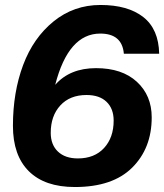

<svg xmlns="http://www.w3.org/2000/svg" viewBox="-20 -742 660 772"><path d="M281 10Q160 10 96 -53.5Q32 -117 32 -236Q32 -371 73 -480.5Q114 -590 195.5 -656Q277 -722 384 -722Q494 -722 556 -673.5Q618 -625 620 -526H478Q471 -607 383 -607Q255 -607 202 -401Q261 -468 366 -468Q471 -468 530.5 -413Q590 -358 590 -270Q590 -146 511.5 -68Q433 10 281 10ZM293 -105Q360 -105 398.5 -147Q437 -189 437 -257Q437 -305 408.5 -332.5Q380 -360 328 -360Q261 -360 222.5 -318Q184 -276 184 -208Q184 -160 213 -132.5Q242 -105 293 -105Z"/></svg>

Font: Creato Display ExtraBold
Style: Italic
Weight: 800
Italic angle: -10°
Version: Version 1.000